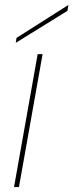

<svg xmlns="http://www.w3.org/2000/svg" viewBox="-20 -760 298 780"><path d="M37 0 133 -540H153L57 0ZM47 -606 258 -740 254 -716 44 -586Z"/></svg>

Font: Poppins Variable
Style: Italic
Weight: 100
Italic angle: -10°
Designer: Jonny Pinhorn
Foundry: Indian Type Foundry
Version: Version 6.000